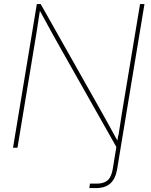

<svg xmlns="http://www.w3.org/2000/svg" viewBox="-20 -748 763 972"><path d="M432.1 204.1 435.5 181.6Q444.8 181.6 454.6 181.6Q464.4 181.6 470.7 181.6Q505.9 181.6 525.1 164.6Q544.4 147.5 550.8 107.4L578.6 -62.5H601.1L573.2 107.4Q564.9 157.2 538.6 180.7Q512.2 204.1 467.3 204.1Q460.9 204.1 450.7 204.1Q440.4 204.1 432.1 204.1ZM45.9 0 166.5 -727.5H186L497.6 -175.3Q512.2 -149.9 525.9 -124.5Q539.6 -99.1 553.5 -74Q567.4 -48.8 581.5 -23.4H573.2Q577.6 -48.8 581.5 -74Q585.4 -99.1 589.4 -124.5Q593.3 -149.9 597.2 -175.3L689 -727.5H711.4L590.8 0H571.3L259.8 -551.3Q245.6 -576.7 231.7 -602.1Q217.8 -627.4 204.1 -652.8Q190.4 -678.2 176.3 -703.6H183.6Q179.2 -678.2 175.5 -652.8Q171.9 -627.4 168 -602.1Q164.1 -576.7 159.7 -551.3L68.4 0Z"/></svg>

Font: Inter 28pt Thin
Style: Italic
Weight: 250
Italic angle: -9.3988°
Designer: Rasmus Andersson
Foundry: rsms
Version: Version 4.001;git-66647c0bb